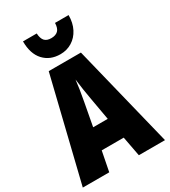

<svg xmlns="http://www.w3.org/2000/svg" viewBox="-226 -1056 1027 1163"><g transform="rotate(-30 287.5 -474.0)"><path d="M366 -138H212L185 0H0L174 -714H399L575 0H392ZM311 -444Q299 -509 289 -589Q283 -531 267 -446L237 -285H339ZM288 -767Q216 -767 172.5 -814Q129 -861 129 -948H225Q227 -912 242 -895.5Q257 -879 288 -879Q319 -879 335.5 -895Q352 -911 353 -948H448Q448 -894 427 -853Q406 -812 369.5 -789.5Q333 -767 288 -767Z"/></g></svg>

Font: Noto Sans UI CondBlack
Style: Regular
Weight: 900
Width: 3
Designer: Monotype Design Team
Foundry: Monotype Imaging Inc.
Version: Version 1.001